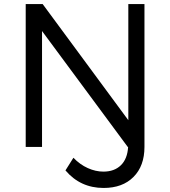

<svg xmlns="http://www.w3.org/2000/svg" viewBox="-20 -720 835 941"><path d="M608.9 -700.2H688V0Q688 93.3 634.3 147.2Q580.6 201.2 487.8 201.2Q374 201.2 300.8 115.2L339.8 53.2Q371.6 86.4 410.2 103.8Q448.7 121.1 486.8 121.1Q540.5 121.1 572.5 89.8Q604.5 58.6 607.9 0H606L186 -567.9V0H106V-700.2H189L608.9 -130.9Z"/></svg>

Font: Montserrat-Arabic Light
Style: Regular
Weight: 300
Designer: Mohamed Gaber
Foundry: Kief Type Foundry
Version: Version 5.008;PS 005.008;hotconv 1.0.88;makeotf.lib2.5.64775